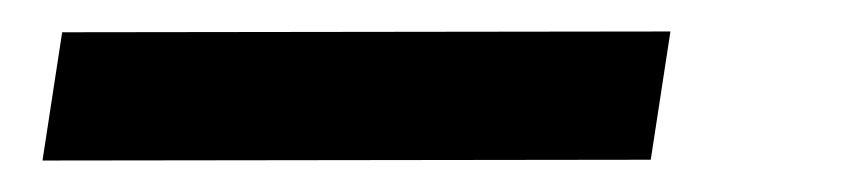

<svg xmlns="http://www.w3.org/2000/svg" viewBox="-20 22 551 122"><path d="M7 124 19.5 42.5 406 42 393.5 123.5Z"/></svg>

Font: Public Sans Thin Medium
Style: Italic
Weight: 500
Italic angle: -8°
Version: Version 2.001